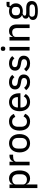

<svg xmlns="http://www.w3.org/2000/svg" viewBox="1955 -2738 994 4945"><g transform="rotate(-90 2452.5 -265.0)"><path d="M82 -518H175V-433H179Q197 -481 235.5 -505.5Q274 -530 328 -530Q377 -530 415.5 -511.5Q454 -493 481 -457.5Q508 -422 522 -372Q536 -322 536 -259Q536 -196 522 -146Q508 -96 481 -60.5Q454 -25 415.5 -6.5Q377 12 328 12Q274 12 235.5 -12.5Q197 -37 179 -85H175V200H82ZM301 -69Q364 -69 400.5 -109Q437 -149 437 -215V-303Q437 -369 400.5 -409Q364 -449 301 -449Q275 -449 252 -442Q229 -435 212 -422Q195 -409 185 -392Q175 -375 175 -354V-164Q175 -143 185 -126Q195 -109 212 -96Q229 -83 252 -76Q275 -69 301 -69Z M667 0V-518H760V-419H765Q771 -438 783 -456Q795 -474 813 -487.5Q831 -501 855.5 -509.5Q880 -518 911 -518H942V-425H896Q831 -425 795.5 -401.5Q760 -378 760 -340V0Z M1236 12Q1183 12 1139.5 -7Q1096 -26 1065 -61.5Q1034 -97 1017 -147Q1000 -197 1000 -259Q1000 -321 1017 -371Q1034 -421 1065 -456.5Q1096 -492 1139.5 -511Q1183 -530 1236 -530Q1289 -530 1332.5 -511Q1376 -492 1407 -456.5Q1438 -421 1455 -371Q1472 -321 1472 -259Q1472 -197 1455 -147Q1438 -97 1407 -61.5Q1376 -26 1332.5 -7Q1289 12 1236 12ZM1236 -68Q1297 -68 1335 -106Q1373 -144 1373 -220V-298Q1373 -374 1335 -412Q1297 -450 1236 -450Q1175 -450 1137 -412Q1099 -374 1099 -298V-220Q1099 -144 1137 -106Q1175 -68 1236 -68Z M1795 12Q1739 12 1696 -7Q1653 -26 1623 -61Q1593 -96 1577.5 -146.5Q1562 -197 1562 -259Q1562 -321 1577.5 -371Q1593 -421 1623 -456.5Q1653 -492 1696 -511Q1739 -530 1795 -530Q1872 -530 1920 -496Q1968 -462 1991 -406L1914 -368Q1901 -406 1870.5 -428Q1840 -450 1795 -450Q1728 -450 1694.5 -409Q1661 -368 1661 -304V-214Q1661 -150 1694.5 -109Q1728 -68 1795 -68Q1843 -68 1875 -91Q1907 -114 1927 -156L1995 -114Q1970 -55 1920 -21.5Q1870 12 1795 12Z M2296 12Q2242 12 2198.5 -7.5Q2155 -27 2124.5 -62Q2094 -97 2077.5 -147Q2061 -197 2061 -259Q2061 -320 2077.5 -370.5Q2094 -421 2124.5 -456Q2155 -491 2198.5 -510.5Q2242 -530 2296 -530Q2350 -530 2392.5 -510.5Q2435 -491 2464 -457Q2493 -423 2508 -376Q2523 -329 2523 -275V-236H2158V-215Q2158 -150 2196 -108.5Q2234 -67 2304 -67Q2353 -67 2388 -89Q2423 -111 2444 -151L2504 -100Q2477 -49 2423 -18.5Q2369 12 2296 12ZM2296 -455Q2266 -455 2240.5 -444Q2215 -433 2196.5 -413.5Q2178 -394 2168 -367Q2158 -340 2158 -308V-301H2424V-311Q2424 -376 2389.5 -415.5Q2355 -455 2296 -455Z M2809 12Q2737 12 2687.5 -15Q2638 -42 2602 -88L2665 -142Q2694 -105 2730.5 -85Q2767 -65 2815 -65Q2865 -65 2891 -85.5Q2917 -106 2917 -142Q2917 -171 2899.5 -190Q2882 -209 2834 -216L2790 -223Q2753 -228 2722 -239Q2691 -250 2669 -268Q2647 -286 2634.5 -312Q2622 -338 2622 -374Q2622 -412 2636 -441.5Q2650 -471 2675 -490.5Q2700 -510 2734.5 -520Q2769 -530 2810 -530Q2876 -530 2920 -508Q2964 -486 2997 -447L2938 -391Q2919 -416 2886.5 -434.5Q2854 -453 2807 -453Q2759 -453 2735.5 -433Q2712 -413 2712 -380Q2712 -345 2734.5 -329Q2757 -313 2802 -306L2846 -299Q2932 -286 2969.5 -249Q3007 -212 3007 -152Q3007 -76 2954 -32Q2901 12 2809 12Z M3293 12Q3221 12 3171.5 -15Q3122 -42 3086 -88L3149 -142Q3178 -105 3214.5 -85Q3251 -65 3299 -65Q3349 -65 3375 -85.5Q3401 -106 3401 -142Q3401 -171 3383.5 -190Q3366 -209 3318 -216L3274 -223Q3237 -228 3206 -239Q3175 -250 3153 -268Q3131 -286 3118.5 -312Q3106 -338 3106 -374Q3106 -412 3120 -441.5Q3134 -471 3159 -490.5Q3184 -510 3218.5 -520Q3253 -530 3294 -530Q3360 -530 3404 -508Q3448 -486 3481 -447L3422 -391Q3403 -416 3370.5 -434.5Q3338 -453 3291 -453Q3243 -453 3219.5 -433Q3196 -413 3196 -380Q3196 -345 3218.5 -329Q3241 -313 3286 -306L3330 -299Q3416 -286 3453.5 -249Q3491 -212 3491 -152Q3491 -76 3438 -32Q3385 12 3293 12Z M3671 -626Q3642 -626 3628.5 -640Q3615 -654 3615 -677V-691Q3615 -714 3628.5 -728Q3642 -742 3671 -742Q3700 -742 3713.5 -728Q3727 -714 3727 -691V-677Q3727 -654 3713.5 -640Q3700 -626 3671 -626ZM3624 -518H3717V0H3624Z M3881 0V-518H3974V-433H3979Q3997 -476 4031.5 -503Q4066 -530 4125 -530Q4205 -530 4250.5 -478Q4296 -426 4296 -331V0H4203V-317Q4203 -449 4094 -449Q4071 -449 4049.5 -443Q4028 -437 4011 -425.5Q3994 -414 3984 -396.5Q3974 -379 3974 -355V0Z M4899 53Q4899 134 4836.5 173Q4774 212 4642 212Q4518 212 4464.5 179Q4411 146 4411 86Q4411 44 4433.5 20Q4456 -4 4496 -14V-25Q4445 -45 4445 -101Q4445 -140 4471 -161Q4497 -182 4535 -191V-195Q4489 -217 4464 -257.5Q4439 -298 4439 -352Q4439 -391 4453 -424Q4467 -457 4492.5 -480.5Q4518 -504 4555 -517Q4592 -530 4639 -530Q4666 -530 4690 -525Q4714 -520 4735 -512V-523Q4735 -555 4750 -574.5Q4765 -594 4798 -594H4877V-516H4775V-488Q4840 -440 4840 -352Q4840 -313 4826 -280Q4812 -247 4786 -224Q4760 -201 4723 -188Q4686 -175 4639 -175Q4624 -175 4609 -176.5Q4594 -178 4581 -181Q4558 -174 4540 -161Q4522 -148 4522 -126Q4522 -103 4542.5 -95Q4563 -87 4598 -87H4716Q4812 -87 4855.5 -49.5Q4899 -12 4899 53ZM4812 62Q4812 33 4789.5 15.5Q4767 -2 4710 -2H4536Q4494 20 4494 64Q4494 96 4519.5 118.5Q4545 141 4606 141H4676Q4742 141 4777 121.5Q4812 102 4812 62ZM4640 -245Q4690 -245 4718.5 -268Q4747 -291 4747 -339V-365Q4747 -413 4718.5 -436Q4690 -459 4640 -459Q4590 -459 4561.5 -436Q4533 -413 4533 -365V-339Q4533 -291 4561.5 -268Q4590 -245 4640 -245Z"/></g></svg>

Font: IBM Plex Sans Hebrew Text
Style: Regular
Weight: 450
Designer: Mike Abbink, Paul van der Laan, Pieter van Rosmalen, Yanek Iontef
Foundry: Bold Monday
Version: Version 1.2